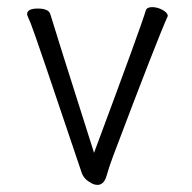

<svg xmlns="http://www.w3.org/2000/svg" viewBox="-20 -504 540 539"><path d="M254 15Q243 15 233 8Q215 -2 209 -20Q79 -407 66 -439Q56 -461 56 -464Q56 -480 86 -480Q116 -480 121 -465Q128 -440 244 -75Q380 -440 389 -474Q392 -484 407 -484Q422 -484 436.5 -476Q451 -468 451 -459Q422 -395 298 -67Q287 -38 279.5 -11.5Q272 15 254 15Z"/></svg>

Font: LXGW WenKai Mono TC Light
Style: Regular
Weight: 300
Designer: LXGW / Fontworks Inc.
Foundry: LXGW / Fontworks Inc.
Version: Version 1.330